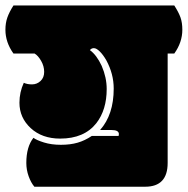

<svg xmlns="http://www.w3.org/2000/svg" viewBox="-62 -670 693 709"><path d="M276.9 -168Q251.5 -150.9 224.6 -143.1Q197.8 -135.3 162.8 -135.3Q127.9 -135.3 100.6 -143.8Q73.2 -152.3 61.5 -161.1Q35.2 -127.9 35.2 -68.4Q35.2 -43 43.7 -19.3Q52.2 4.4 64.9 19.5H474.1Q557.1 19.5 557.1 -68.4V-472.2H581.5Q611.3 -513.7 611.3 -560.1Q611.3 -585.9 604.7 -605Q598.1 -624 581.5 -649.9H-12.2Q-27.8 -625.5 -34.9 -605.2Q-42 -585 -42 -560.1Q-42 -513.7 -12.2 -472.2H65.9Q78.6 -464.8 89.8 -445.3Q101.1 -425.8 101.1 -404.5Q101.1 -383.3 87.6 -370.8Q74.2 -358.4 56.2 -358.4Q38.1 -358.4 25.9 -364.3Q9.8 -329.6 9.8 -290.5Q9.8 -235.4 51.5 -196.8Q93.3 -158.2 160.2 -158.2Q249 -158.2 293.9 -215.3Q332 -264.6 332 -341.3Q332 -383.8 313.5 -426.8Q294.9 -466.8 270 -484.9Q275.4 -492.2 284.7 -492.2Q293.9 -492.2 306.4 -480Q318.8 -467.8 330.6 -447.3Q357.9 -397 357.9 -342.8Q357.9 -246.6 307.6 -189.9H349.6Q377 -189.9 377 -174.8Q377 -171.9 376 -168Z"/></svg>

Font: Friends & Family
Style: Regular
Weight: 400
Designer: Sarang Kulkarni, Maithili Shingre, Noopur Datye
Foundry: Ek Type
Version: Version 1.000;hotconv 1.0.117;makeotfexe 2.5.65602